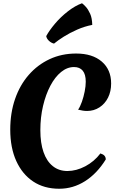

<svg xmlns="http://www.w3.org/2000/svg" viewBox="-20 -1135 732 1180"><path d="M597 -192Q614 -187 622 -178Q630 -169 630 -155Q576 -68 502.5 -21.5Q429 25 344 25Q251 25 184 -19.5Q117 -64 80 -145.5Q43 -227 43 -338Q43 -441 72.5 -526.5Q102 -612 156.5 -674.5Q211 -737 285 -771.5Q359 -806 448 -806Q548 -806 605.5 -756.5Q663 -707 663 -622Q663 -573 644 -535Q625 -497 591 -475Q557 -453 515 -453Q503 -453 489.5 -455Q476 -457 460 -461Q473 -480 483.5 -510Q494 -540 500.5 -573Q507 -606 507 -633Q507 -678 488.5 -700.5Q470 -723 435 -723Q393 -723 355.5 -692.5Q318 -662 289.5 -608Q261 -554 244.5 -484Q228 -414 228 -335Q228 -256 247.5 -200Q267 -144 304.5 -114Q342 -84 394 -84Q449 -84 504 -113Q559 -142 597 -192ZM264 -913Q283 -948 318 -989.5Q353 -1031 397.5 -1065.5Q442 -1100 484 -1115Q494 -1108 508 -1092.5Q522 -1077 534 -1050.5Q546 -1024 547 -982Q500 -973 454.5 -953Q409 -933 372.5 -910Q336 -887 312 -867Q295 -871 281 -884Q267 -897 264 -913Z"/></svg>

Font: Merienda ExtraBold
Style: Regular
Weight: 800
Designer: Eduardo Rodriguez Tunni
Foundry: Eduardo Rodriguez Tunni
Version: Version 2.001